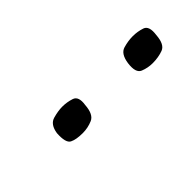

<svg xmlns="http://www.w3.org/2000/svg" viewBox="-12 -596 231 231"><g transform="rotate(-45 103.5 -480.0)"><path d="M180 -460Q172 -460 164.5 -463Q157 -466 159 -481Q161 -495 169.5 -497.5Q178 -500 186 -500Q194 -500 201.5 -497.5Q209 -495 207 -481Q206 -466 198 -463Q190 -460 180 -460ZM61 -460Q50 -460 44 -463Q38 -466 39 -482Q41 -495 50 -497.5Q59 -500 66 -500Q74 -500 81.5 -497.5Q89 -495 87 -482Q86 -467 78 -463.5Q70 -460 61 -460Z"/></g></svg>

Font: Genos Thin ExtraLight
Style: Italic
Weight: 250
Italic angle: -8°
Version: Version 1.010